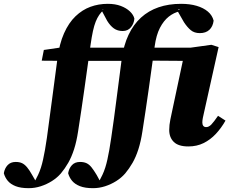

<svg xmlns="http://www.w3.org/2000/svg" viewBox="-176 -749 1200 1003"><path d="M-26 234Q-68 234 -94.5 223.5Q-121 213 -135.5 195.5Q-150 178 -156 156Q-152 131 -136.5 114Q-121 97 -94 97Q-74 97 -60.5 103.5Q-47 110 -34.5 125Q-22 140 -8 165L11 198L-5 195H13L6 198Q15 181 23 164.5Q31 148 38 126Q44 107 49 84.5Q54 62 59 34Q64 6 69 -29Q83 -130 96.5 -234Q110 -338 124 -442Q134 -520 158.5 -575Q183 -630 218.5 -664Q254 -698 296.5 -713.5Q339 -729 387 -729Q426 -729 455 -718Q484 -707 502.5 -689.5Q521 -672 526 -652Q524 -626 508 -606.5Q492 -587 465 -587Q438 -587 419 -600.5Q400 -614 384 -640L354 -696L367 -699H357L364 -696Q352 -685 342 -670.5Q332 -656 324 -636Q316 -616 309.5 -586.5Q303 -557 297 -514Q281 -399 265 -285Q249 -171 232 -63Q224 -10 211 30.5Q198 71 180.5 101.5Q163 132 142 157Q122 180 95 197Q68 214 37 224Q6 234 -26 234ZM42 -432 53 -488 183 -507V-500H534L528 -431H173ZM310 234Q268 234 241.5 223.5Q215 213 200.5 195.5Q186 178 180 156Q184 131 199.5 114Q215 97 242 97Q262 97 276 103.5Q290 110 302 125Q314 140 329 165L347 198L331 195H349L342 198Q351 181 359 164.5Q367 148 374 126Q380 107 385 84.5Q390 62 395 34Q400 6 405 -29Q420 -130 433 -234Q446 -338 460 -442Q470 -513 495.5 -567Q521 -621 560.5 -657Q600 -693 652.5 -711Q705 -729 770 -729Q816 -729 851.5 -718.5Q887 -708 910 -688.5Q933 -669 940 -641Q936 -610 917.5 -593Q899 -576 868 -576Q839 -576 820.5 -591.5Q802 -607 785 -633L750 -694L766 -700H754L763 -690Q732 -683 705.5 -662Q679 -641 659.5 -603.5Q640 -566 632 -507Q617 -397 601 -284Q585 -171 568 -63Q560 -10 547 30.5Q534 71 516.5 101.5Q499 132 478 157Q458 180 431 197Q404 214 373 224Q342 234 310 234ZM808 16Q756 16 732 -7.5Q708 -31 708 -70Q708 -96 714 -125Q720 -154 725 -177L779 -431L516 -433L377 -432L388 -488L517 -507V-500H820L928 -515L966 -503L890 -162Q886 -146 883.5 -132.5Q881 -119 881 -109Q881 -98 886 -91.5Q891 -85 901 -85Q915 -85 928 -98.5Q941 -112 963 -144L1002 -119Q980 -80 951.5 -49.5Q923 -19 887.5 -1.5Q852 16 808 16Z"/></svg>

Font: Source Serif 4 ExtraBold
Style: Italic
Weight: 800
Italic angle: -12°
Designer: Frank Grießhammer
Foundry: Adobe Systems Incorporated
Version: Version 4.004;hotconv 1.0.116;makeotfexe 2.5.65601